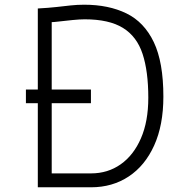

<svg xmlns="http://www.w3.org/2000/svg" viewBox="-20 -795 764 815"><path d="M140.5 0V-357H90V-415H140.5V-759Q186 -761.5 219.2 -765.2Q252.5 -769 280.2 -772Q308 -775 337.5 -775Q441 -775 516.5 -738.2Q592 -701.5 632.8 -616.2Q673.5 -531 673.5 -385Q673.5 -264 634.5 -177.8Q595.5 -91.5 526.2 -45.8Q457 0 366.5 0ZM199.5 -59H366.5Q437.5 -59 492.2 -97.5Q547 -136 578.2 -207.8Q609.5 -279.5 609.5 -380Q609.5 -492.5 585.2 -566.2Q561 -640 502 -676.5Q443 -713 339.5 -713Q318.5 -713 288.5 -710Q258.5 -707 232.8 -704Q207 -701 199.5 -701V-415H366V-357H199.5Z"/></svg>

Font: Junction Light
Style: Regular
Weight: 300
Designer: Caroline Hadilaksono
Foundry: Caroline Hadilaksono, Tyler Finck, The League of Moveable Type
Version: Version 2.000; ttfautohint (v1.8.3)